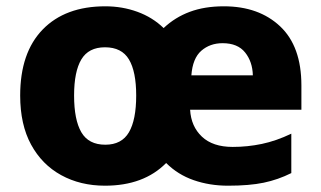

<svg xmlns="http://www.w3.org/2000/svg" viewBox="-20 -579 1019 609"><path d="M690 -559Q801 -559 868.5 -495.5Q936 -432 936 -308V-231H583Q586 -178 620.5 -145.5Q655 -113 718 -113Q765 -113 810.5 -122.5Q856 -132 904 -155V-30Q862 -9 816.5 0.5Q771 10 703 10Q645 10 594.5 -7.5Q544 -25 507 -62Q436 10 313 10Q235 10 174 -23.5Q113 -57 78.5 -120.5Q44 -184 44 -276Q44 -412 115.5 -485.5Q187 -559 314 -559Q368 -559 416 -541.5Q464 -524 499 -490Q535 -524 582 -541.5Q629 -559 690 -559ZM686 -442Q646 -442 618.5 -418Q591 -394 587 -340H782Q781 -383 757.5 -412.5Q734 -442 686 -442ZM313 -429Q261 -429 238 -390.5Q215 -352 215 -276Q215 -199 238 -159.5Q261 -120 314 -120Q366 -120 389 -159.5Q412 -199 412 -276Q412 -352 389 -390.5Q366 -429 313 -429Z"/></svg>

Font: Noto Sans Gujarati UI ExtraBold
Style: Regular
Weight: 800
Designer: Jelle Bosma - Monotype Design Team, Universal Thirst
Foundry: Monotype Imaging Inc.
Version: Version 2.106; ttfautohint (v1.8.4.7-5d5b)